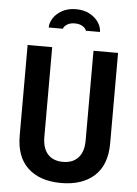

<svg xmlns="http://www.w3.org/2000/svg" viewBox="-60 -939 712 996"><g transform="rotate(5 296.0 -440.5)"><path d="M296 12Q186 12 123.5 -45.5Q61 -103 61 -215V-686H189V-219Q189 -160 217 -129Q245 -98 296 -98Q347 -98 375.5 -129Q404 -160 404 -219V-686H532V-215Q532 -103 469 -45.5Q406 12 296 12ZM162 -786Q162 -811 178 -835.5Q194 -860 224 -876.5Q254 -893 295 -893Q337 -893 367 -876.5Q397 -860 413 -835.5Q429 -811 429 -786H355Q354 -797 337.5 -808Q321 -819 295 -819Q270 -819 254 -808Q238 -797 236 -786Z"/></g></svg>

Font: Archivo Narrow
Style: Bold
Weight: 700
Designer: Hector Gatti
Foundry: Omnibus-Type
Version: Version 3.002